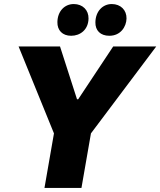

<svg xmlns="http://www.w3.org/2000/svg" viewBox="-20 -930 793 950"><path d="M200 0H383L430 -270L753 -700H540L367 -439H361L277 -700H72L247 -270ZM332 -753C377 -753 417 -783 418 -838C419 -880 389 -910 345 -910C300 -910 265 -875 264 -821C263 -780 289 -753 332 -753ZM521 -753C577 -753 605 -798 606 -838C607 -880 577 -910 533 -910C488 -910 453 -874 452 -820C451 -779 477 -753 521 -753Z"/></svg>

Font: Fixel Display ExtraBold
Style: Italic
Weight: 800
Italic angle: -10°
Designer: AlfaBravo + MacPaw
Foundry: Kyrylo Tkachov, Marchela Mozhyna, Serhii Makarenko, Maria Weinstein, Zakhar Kryvoshyya
Version: Version 1.210;Glyphs 3.2 (3217)